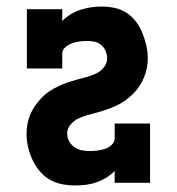

<svg xmlns="http://www.w3.org/2000/svg" viewBox="-20 -558 540 586"><path d="M209 8Q189 8 168.5 4Q148 0 130.5 -10.5Q113 -21 100 -37Q87 -53 78.5 -71.5Q70 -90 65.5 -110Q61 -130 61 -150Q61 -166 64 -181Q67 -196 73 -210Q79 -224 88 -236.5Q97 -249 107.5 -260Q118 -271 131 -279.5Q144 -288 157.5 -294.5Q171 -301 185.5 -306Q200 -311 215 -315Q230 -319 244.5 -323Q259 -327 273 -333.5Q287 -340 297 -352.5Q307 -365 307 -380Q307 -391 302.5 -402Q298 -413 289 -420.5Q280 -428 269 -430.5Q258 -433 246 -433Q234 -433 222.5 -431.5Q211 -430 200 -426Q189 -422 179.5 -414Q170 -406 170 -394V-349H62V-530H170V-494Q182 -506 196 -514.5Q210 -523 225.5 -528Q241 -533 257 -535.5Q273 -538 290 -538Q310 -538 329.5 -534Q349 -530 366 -519Q383 -508 395 -492Q407 -476 414.5 -457.5Q422 -439 426.5 -419.5Q431 -400 431 -380Q431 -365 428 -350Q425 -335 419 -320.5Q413 -306 404.5 -293.5Q396 -281 385 -270.5Q374 -260 361.5 -251Q349 -242 335 -235.5Q321 -229 306.5 -224Q292 -219 277.5 -215Q263 -211 248 -207Q233 -203 219.5 -196.5Q206 -190 195.5 -178Q185 -166 185 -151Q185 -138 191 -127Q197 -116 207 -109Q217 -102 229 -99.5Q241 -97 253 -97Q265 -97 277 -98.5Q289 -100 300 -103.5Q311 -107 320.5 -115.5Q330 -124 330 -136V-181H438V0H330V-36Q318 -24 304 -15.5Q290 -7 274.5 -1.5Q259 4 242.5 6Q226 8 209 8Z"/></svg>

Font: Iosevka Slab Extrabold
Style: Regular
Weight: 800
Monospace: yes
Designer: Belleve Invis
Foundry: Belleve Invis
Version: Version 11.1.1; ttfautohint (v1.8.3)